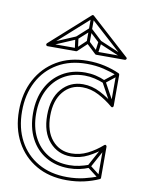

<svg xmlns="http://www.w3.org/2000/svg" viewBox="-93 -899 728 982"><g transform="rotate(10 270.5 -407.5)"><path d="M421 -502 427 -516Q403 -527 376.5 -533Q350 -539 322 -539Q322 -539 322 -539Q322 -539 322 -539Q254 -539 202.5 -507.5Q151 -476 122.5 -420Q94 -364 94 -289Q94 -289 94 -289Q94 -289 94 -289Q94 -214 122.5 -158.5Q151 -103 202.5 -72.5Q254 -42 322 -42Q322 -42 322 -42Q322 -42 322 -42Q351 -42 377 -47.5Q403 -53 427 -63L421 -77Q399 -69 374 -63.5Q349 -58 322 -58Q322 -58 322 -58Q322 -58 322 -58Q258 -58 210.5 -86.5Q163 -115 136.5 -167Q110 -219 110 -289Q110 -289 110 -289Q110 -289 110 -289Q110 -359 136.5 -411.5Q163 -464 210.5 -493.5Q258 -523 322 -523Q322 -523 322 -523Q322 -523 322 -523Q348 -523 373.5 -517Q399 -511 421 -502ZM491 -552 481 -564 419 -515Q417 -514 416.5 -511Q416 -508 417 -505L479 -392L493 -400L431 -513Q430 -515 428.5 -508Q427 -501 429 -503ZM493 -180 479 -188 417 -74Q416 -71 416.5 -68.5Q417 -66 419 -64L481 -16L491 -28L429 -76Q427 -78 428.5 -71Q430 -64 431 -66ZM183 -290Q183 -370 221.5 -416Q260 -462 321 -462Q365 -462 406 -440.5Q447 -419 481 -390Q485 -386 489.5 -388.5Q494 -391 494 -396V-558Q494 -560 492.5 -562Q491 -564 489 -565Q454 -581 412 -590.5Q370 -600 322 -600Q231 -600 163.5 -560Q96 -520 58.5 -450Q21 -380 21 -288Q21 -197 58.5 -127.5Q96 -58 163.5 -19Q231 20 322 20Q370 20 412 10.5Q454 1 489 -15Q494 -17 494 -22V-184Q494 -189 489.5 -191.5Q485 -194 481 -190Q446 -159 406 -139Q366 -119 322 -119Q261 -119 222 -164.5Q183 -210 183 -290ZM167 -290Q167 -202 211 -152.5Q255 -103 322 -103Q369 -103 411.5 -124.5Q454 -146 491 -178L478 -184V-22L483 -29Q449 -15 409 -5.5Q369 4 322 4Q235 4 171 -33Q107 -70 72 -135.5Q37 -201 37 -288Q37 -376 72 -442.5Q107 -509 171 -546.5Q235 -584 322 -584Q369 -584 409 -574.5Q449 -565 483 -551L478 -558V-396L491 -402Q456 -432 412 -455Q368 -478 321 -478Q254 -478 210.5 -428Q167 -378 167 -290ZM363 -700 373 -712 314 -767Q312 -769 309 -769Q306 -769 304 -767L243 -712L253 -700L314 -755Q316 -757 309 -757Q302 -757 304 -755ZM248 -645 264 -647 256 -707Q255 -711 252 -713Q249 -715 245 -713L104 -653L110 -639L251 -699Q255 -701 247 -705Q239 -709 240 -705ZM506 -639 512 -653 371 -713Q367 -715 364 -713Q361 -711 360 -707L352 -647L368 -645L376 -705Q377 -709 369 -705Q361 -701 365 -699ZM317 -827H301V-761Q301 -761 301 -761Q301 -761 301 -761V-695H317V-761Q317 -761 317 -761Q317 -761 317 -761ZM360 -638H509Q514 -638 516.5 -643Q519 -648 514 -652L314 -833Q312 -835 309 -835Q306 -835 304 -833L102 -652Q98 -648 100 -643Q102 -638 107 -638H256Q259 -638 261 -640L313 -689H303L355 -640Q357 -638 360 -638ZM360 -654 365 -652 313 -701Q311 -703 308 -703Q305 -703 303 -701L251 -652L256 -654H107L112 -640L314 -821H304L504 -640L509 -654Z"/></g></svg>

Font: Tilt Prism
Style: Regular
Weight: 400
Version: Version 1.000